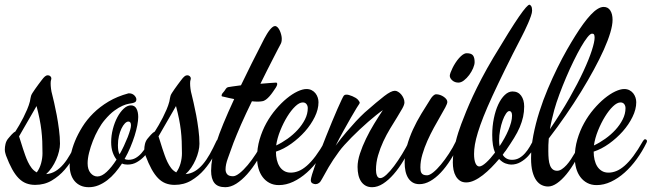

<svg xmlns="http://www.w3.org/2000/svg" viewBox="-50 -760 2729 804"><path d="M287.1 -162.1Q277.3 -137.7 261 -107.2Q244.6 -76.7 221.2 -49.6Q197.8 -22.5 167 -4.2Q136.2 14.2 97.2 14.2Q76.7 14.2 59.6 7.6Q42.5 1 28.1 -13.7Q13.7 -28.3 0.7 -51.8Q-12.2 -75.2 -24.9 -108.9Q-26.4 -113.8 -28.1 -120.1Q-29.8 -126.5 -29.8 -133.8Q-29.8 -144.5 -27.1 -156.5Q-24.4 -168.5 -17.1 -178.2Q-14.2 -181.6 -10.3 -186.3Q-6.3 -190.9 -2.2 -195.6Q2 -200.2 6.3 -203.9Q10.7 -207.5 14.2 -209Q22 -221.2 30.8 -236.3Q39.6 -251.5 47.9 -267.8Q56.2 -284.2 63.5 -301.3Q70.8 -318.4 75.2 -335Q76.7 -341.8 77.6 -348.1Q78.6 -354.5 80.1 -358.9Q81.1 -362.8 85.9 -370.6Q90.8 -378.4 97.4 -387.7Q104 -397 111.1 -406.7Q118.2 -416.5 124 -423.8Q132.3 -435.1 138.2 -439.9Q144 -444.8 149.9 -444.8Q156.7 -444.8 160.9 -440.7Q165 -436.5 165 -432.1Q165 -428.2 163.6 -424.3Q162.1 -420.4 162.1 -410.2Q162.1 -400.9 163.6 -388.7Q165 -376.5 168.9 -362.8Q171.4 -352.5 176.8 -329.8Q182.1 -307.1 187.5 -278.3Q192.9 -249.5 197 -217.8Q201.2 -186 201.2 -158.2Q201.2 -143.6 197 -126.2Q192.9 -108.9 185.3 -91.6Q177.7 -74.2 167 -58.3Q156.2 -42.5 143.1 -30.8Q165 -32.7 182.6 -43.5Q200.2 -54.2 215.6 -72.3Q231 -90.3 244.6 -114.7Q258.3 -139.2 272 -168.9Q275.9 -176.8 280.8 -176.8Q284.2 -176.8 286.6 -174.8Q289.1 -172.9 289.1 -168.9Q289.1 -166 287.1 -162.1ZM103 -315.9Q95.7 -303.2 86.7 -287.6Q77.6 -272 67.9 -255.1Q58.1 -238.3 48.3 -221.2Q38.6 -204.1 29.8 -189Q33.7 -178.2 37.6 -164.6Q41.5 -150.9 45.9 -138.2Q50.3 -125 55.4 -110.4Q60.5 -95.7 67.1 -81.8Q73.7 -67.9 82.5 -56.4Q91.3 -44.9 104 -38.1Q116.2 -54.7 122.1 -76.2Q127.9 -97.7 127.9 -118.2Q127.9 -145 127 -168.2Q126 -191.4 123.3 -214.4Q120.6 -237.3 115.7 -261.7Q110.8 -286.1 103 -315.9Z M594.7 -170.9Q588.9 -156.2 578.9 -138.7Q568.8 -121.1 554.9 -106.2Q541 -91.3 523.4 -81.1Q505.9 -70.8 483.9 -70.8Q477.5 -70.8 471.9 -71.8Q466.3 -72.8 460.9 -75.2Q447.3 -54.7 431.9 -36.6Q416.5 -18.6 398.9 -5.1Q381.3 8.3 362.1 16.1Q342.8 23.9 321.8 23.9Q302.2 23.9 287.4 17.1Q272.5 10.3 262.2 -2Q252 -14.2 246.8 -31Q241.7 -47.9 241.7 -67.9Q241.7 -86.9 246.8 -113.3Q252 -139.6 263.9 -168.9Q275.9 -198.2 294.7 -228.5Q313.5 -258.8 340.8 -285.9Q368.2 -313 404.5 -334.7Q440.9 -356.4 487.8 -369.1H491.7Q498 -369.1 503.4 -366.7Q508.8 -364.3 512.7 -360.4Q516.6 -356.4 518.8 -352.1Q521 -347.7 521 -344.2Q521 -336.4 516.6 -333Q512.2 -329.6 503.9 -328.1Q499.5 -327.1 489 -325.4Q478.5 -323.7 463.1 -317.1Q447.8 -310.5 428.7 -296.6Q409.7 -282.7 388.7 -257.8Q374.5 -241.2 361.6 -218Q348.6 -194.8 338.9 -169.9Q329.1 -145 323 -120.4Q316.9 -95.7 316.9 -76.2Q316.9 -50.3 329.1 -35.6Q341.3 -21 357.9 -21Q376 -21 396.7 -40.3Q417.5 -59.6 438 -91.8Q428.2 -104 421.9 -122.1Q415.5 -140.1 415.5 -165Q415.5 -192.4 422.6 -219.7Q429.7 -247.1 441.4 -269Q453.1 -291 468 -304.9Q482.9 -318.8 498.5 -318.8Q513.7 -318.8 521.2 -305.4Q528.8 -292 528.8 -270Q528.8 -255.4 524.9 -235.1Q521 -214.8 513.7 -191.4Q506.3 -168 495.8 -143.1Q485.4 -118.2 471.7 -94.2Q478.5 -90.8 487.8 -90.8Q504.9 -90.8 518.3 -98.6Q531.7 -106.4 542.5 -118.7Q553.2 -130.9 562 -146Q570.8 -161.1 578.6 -175.8Q583.5 -186 588.9 -186Q591.8 -186 594.2 -184.1Q596.7 -182.1 596.7 -179.2Q596.7 -174.8 594.7 -170.9ZM443.8 -151.9Q443.8 -140.1 445.3 -130.4Q446.8 -120.6 450.7 -113.8Q460.4 -130.9 468.8 -148.7Q477.1 -166.5 484.9 -186Q491.7 -204.1 495.1 -216.1Q498.5 -228 498.5 -234.9Q498.5 -251 487.8 -251Q480.5 -251 472.9 -243.2Q465.3 -235.4 458.7 -221.7Q452.1 -208 448 -190.2Q443.8 -172.4 443.8 -151.9Z M871.1 -162.1Q861.3 -137.7 845 -107.2Q828.6 -76.7 805.2 -49.6Q781.7 -22.5 751 -4.2Q720.2 14.2 681.2 14.2Q660.6 14.2 643.6 7.6Q626.5 1 612.1 -13.7Q597.7 -28.3 584.7 -51.8Q571.8 -75.2 559.1 -108.9Q557.6 -113.8 555.9 -120.1Q554.2 -126.5 554.2 -133.8Q554.2 -144.5 556.9 -156.5Q559.6 -168.5 566.9 -178.2Q569.8 -181.6 573.7 -186.3Q577.6 -190.9 581.8 -195.6Q585.9 -200.2 590.3 -203.9Q594.7 -207.5 598.1 -209Q606 -221.2 614.7 -236.3Q623.5 -251.5 631.8 -267.8Q640.1 -284.2 647.5 -301.3Q654.8 -318.4 659.2 -335Q660.6 -341.8 661.6 -348.1Q662.6 -354.5 664.1 -358.9Q665 -362.8 669.9 -370.6Q674.8 -378.4 681.4 -387.7Q688 -397 695.1 -406.7Q702.1 -416.5 708 -423.8Q716.3 -435.1 722.2 -439.9Q728 -444.8 733.9 -444.8Q740.7 -444.8 744.9 -440.7Q749 -436.5 749 -432.1Q749 -428.2 747.6 -424.3Q746.1 -420.4 746.1 -410.2Q746.1 -400.9 747.6 -388.7Q749 -376.5 752.9 -362.8Q755.4 -352.5 760.7 -329.8Q766.1 -307.1 771.5 -278.3Q776.9 -249.5 781 -217.8Q785.2 -186 785.2 -158.2Q785.2 -143.6 781 -126.2Q776.9 -108.9 769.3 -91.6Q761.7 -74.2 751 -58.3Q740.2 -42.5 727.1 -30.8Q749 -32.7 766.6 -43.5Q784.2 -54.2 799.6 -72.3Q814.9 -90.3 828.6 -114.7Q842.3 -139.2 856 -168.9Q859.9 -176.8 864.7 -176.8Q868.2 -176.8 870.6 -174.8Q873 -172.9 873 -168.9Q873 -166 871.1 -162.1ZM687 -315.9Q679.7 -303.2 670.7 -287.6Q661.6 -272 651.9 -255.1Q642.1 -238.3 632.3 -221.2Q622.6 -204.1 613.8 -189Q617.7 -178.2 621.6 -164.6Q625.5 -150.9 629.9 -138.2Q634.3 -125 639.4 -110.4Q644.5 -95.7 651.1 -81.8Q657.7 -67.9 666.5 -56.4Q675.3 -44.9 688 -38.1Q700.2 -54.7 706.1 -76.2Q711.9 -97.7 711.9 -118.2Q711.9 -145 710.9 -168.2Q710 -191.4 707.3 -214.4Q704.6 -237.3 699.7 -261.7Q694.8 -286.1 687 -315.9Z M1124.5 -574.2Q1121.1 -567.9 1113 -552.5Q1105 -537.1 1093.8 -515.1Q1082.5 -493.2 1068.8 -466.1Q1055.2 -439 1040.5 -409.2Q1062.5 -410.6 1080.3 -412.4Q1098.1 -414.1 1106 -414.1Q1108.4 -414.1 1109.6 -412.4Q1110.8 -410.6 1110.8 -408.2Q1110.8 -404.3 1108.6 -399.9Q1106.4 -395.5 1105 -393.1Q1099.1 -384.3 1092.5 -374.8Q1085.9 -365.2 1078.6 -356.9Q1071.3 -348.6 1063.5 -342.8Q1055.7 -336.9 1046.9 -335.9Q1031.2 -333 1004.9 -335.9Q992.7 -311 981.2 -286.4Q969.7 -261.7 959.7 -239.3Q949.7 -216.8 941.7 -197Q933.6 -177.2 927.7 -162.1Q914.1 -124 904.3 -97.4Q894.5 -70.8 894.5 -50.8Q894.5 -38.1 901.6 -30Q908.7 -22 925.8 -22Q937 -22 953.4 -34.9Q969.7 -47.9 987.3 -68.8Q1004.9 -89.8 1022 -116.2Q1039.1 -142.6 1051.8 -168.9Q1055.7 -176.8 1060.5 -176.8Q1064 -176.8 1066.4 -174.8Q1068.8 -172.9 1068.8 -168.9Q1068.8 -166 1066.9 -162.1Q1049.3 -123.5 1028.3 -89.6Q1007.3 -55.7 984.9 -30.5Q962.4 -5.4 939.2 9.3Q916 23.9 893.6 23.9Q861.8 23.9 847.9 6.3Q834 -11.2 834 -44.9Q834 -69.3 839.1 -97.7Q844.2 -126 855.5 -161.6Q866.7 -197.3 885.3 -242.2Q903.8 -287.1 930.7 -345.2Q919.4 -347.7 909.2 -349.6Q898.9 -351.6 890.6 -354Q884.8 -355.5 881.3 -356Q877.9 -356.4 877.9 -358.9Q877.9 -364.3 881.1 -368.7Q884.3 -373 889.6 -378.9Q892.1 -382.8 895.8 -388.2Q899.4 -393.6 904.8 -395Q908.7 -396 923.1 -397.9Q937.5 -399.9 959 -402.8Q979.5 -445.3 1003.4 -493.4Q1027.3 -541.5 1056.6 -598.1Q1062 -608.4 1067.9 -617.9Q1073.7 -627.4 1079.6 -634.8Q1085.4 -642.1 1091.1 -646.5Q1096.7 -650.9 1101.6 -650.9Q1107.4 -650.9 1112.8 -645.3Q1118.2 -639.6 1121.8 -631.3Q1125.5 -623 1127.7 -614Q1129.9 -605 1129.9 -598.1Q1129.9 -588.9 1128.4 -583.7Q1127 -578.6 1124.5 -574.2Z M1326.7 -162.1Q1309.1 -126 1285.6 -93.8Q1262.2 -61.5 1235.1 -37.4Q1208 -13.2 1178 1Q1147.9 15.1 1117.7 15.1Q1095.7 15.1 1078.6 6.1Q1061.5 -2.9 1049.8 -18.6Q1038.1 -34.2 1032.2 -55.2Q1026.4 -76.2 1026.4 -100.1Q1026.4 -139.6 1037.1 -176.3Q1047.9 -212.9 1065.4 -244.6Q1083 -276.4 1105.5 -302.7Q1127.9 -329.1 1150.9 -347.9Q1173.8 -366.7 1195.6 -377Q1217.3 -387.2 1233.4 -387.2Q1245.6 -387.2 1255.1 -382.3Q1264.6 -377.4 1271 -369.4Q1277.3 -361.3 1280.5 -351.6Q1283.7 -341.8 1283.7 -332Q1283.7 -302.2 1268.1 -270.3Q1252.4 -238.3 1227.1 -209.7Q1201.7 -181.2 1169.9 -158.4Q1138.2 -135.7 1105.5 -125Q1105.5 -106.9 1109.1 -91.1Q1112.8 -75.2 1120.4 -63.2Q1127.9 -51.3 1139.6 -44.2Q1151.4 -37.1 1167.5 -37.1Q1183.6 -37.1 1200.2 -43.7Q1216.8 -50.3 1234.6 -65.7Q1252.4 -81.1 1271.5 -106.4Q1290.5 -131.8 1311.5 -168.9Q1316.4 -176.8 1320.3 -176.8Q1323.7 -176.8 1326.2 -174.8Q1328.6 -172.9 1328.6 -168.9Q1328.6 -166 1326.7 -162.1ZM1217.8 -331.1Q1203.6 -331.1 1186.3 -314.5Q1168.9 -297.9 1152.8 -271.7Q1136.7 -245.6 1123.8 -213.6Q1110.8 -181.6 1106.4 -150.9Q1130.4 -162.1 1154.1 -179Q1177.7 -195.8 1196.5 -216.3Q1215.3 -236.8 1227.1 -260Q1238.8 -283.2 1238.8 -307.1Q1238.8 -316.9 1233.4 -324Q1228 -331.1 1217.8 -331.1Z M1678.2 -162.1Q1661.1 -123.5 1640.9 -89.6Q1620.6 -55.7 1598.6 -30.5Q1576.7 -5.4 1553.7 9.3Q1530.8 23.9 1508.3 23.9Q1492.7 23.9 1481.2 17.6Q1469.7 11.2 1462.2 0Q1454.6 -11.2 1450.9 -26.9Q1447.3 -42.5 1447.3 -61Q1447.3 -86.4 1457.3 -116.9Q1467.3 -147.5 1482.7 -179.2Q1498 -210.9 1516.8 -241.7Q1535.6 -272.5 1553.2 -298.8Q1541 -290.5 1525.1 -277.8Q1509.3 -265.1 1491.9 -250Q1474.6 -234.9 1456.5 -218Q1438.5 -201.2 1422.4 -184.8Q1406.2 -168.5 1392.6 -153.3Q1378.9 -138.2 1370.1 -126Q1343.3 -89.4 1326.2 -60.1Q1309.1 -30.8 1299.3 -12.2Q1292.5 1.5 1285.6 6.3Q1278.8 11.2 1271.5 11.2Q1265.1 11.2 1258.3 7.6Q1251.5 3.9 1251.5 -5.9Q1251.5 -11.7 1256.8 -29.8Q1262.2 -47.9 1271.2 -73Q1280.3 -98.1 1291.7 -128.4Q1303.2 -158.7 1315.7 -189.7Q1328.1 -220.7 1340.3 -250.2Q1352.5 -279.8 1362.8 -303.2Q1373 -326.7 1380.4 -342Q1387.7 -357.4 1390.1 -359.9Q1396.5 -366.2 1410.9 -362.3Q1425.3 -358.4 1439.5 -350.1Q1446.3 -345.7 1450 -341.3Q1453.6 -336.9 1455.6 -333Q1456.5 -330.6 1456.1 -328.6Q1455.6 -326.7 1454.6 -325.2Q1453.1 -323.7 1443.4 -307.9Q1433.6 -292 1419.4 -267.3Q1405.3 -242.7 1388.2 -211.9Q1371.1 -181.2 1355.5 -149.9Q1378.9 -182.1 1400.9 -207.5Q1422.9 -232.9 1439.9 -251.5Q1459.5 -272.5 1477.5 -289.1Q1529.8 -335 1558.8 -357.4Q1587.9 -379.9 1603.5 -379.9Q1609.9 -379.9 1616.9 -375.7Q1624 -371.6 1629.9 -364.7Q1635.7 -357.9 1639.6 -349.1Q1643.6 -340.3 1643.6 -331.1Q1643.6 -321.8 1634.8 -305.9Q1626 -290 1612.8 -268.8Q1599.6 -247.6 1584 -221.9Q1568.4 -196.3 1555.2 -168Q1542 -139.6 1533.2 -109.4Q1524.4 -79.1 1524.4 -48.8Q1524.4 -34.7 1528.6 -24.4Q1532.7 -14.2 1542.5 -14.2Q1552.7 -14.2 1568.1 -28.3Q1583.5 -42.5 1600.3 -64.9Q1617.2 -87.4 1634 -115Q1650.9 -142.6 1663.6 -168.9Q1667.5 -176.8 1672.4 -176.8Q1674.8 -176.8 1677.5 -175Q1680.2 -173.3 1680.2 -168.9Q1680.2 -166 1678.2 -162.1Z M1937.5 -500Q1937.5 -489.3 1931.2 -474.4Q1924.8 -459.5 1914.8 -446Q1904.8 -432.6 1892.8 -423.3Q1880.9 -414.1 1869.6 -414.1Q1854.5 -414.1 1844 -423.3Q1833.5 -432.6 1833.5 -442.9Q1833.5 -447.3 1836.7 -456.1Q1839.8 -464.8 1845 -475.3Q1850.1 -485.8 1857.2 -496.8Q1864.3 -507.8 1872.3 -516.8Q1880.4 -525.9 1888.4 -531.5Q1896.5 -537.1 1904.3 -537.1Q1923.8 -537.1 1930.7 -527.8Q1937.5 -518.6 1937.5 -500ZM1874.5 -162.1Q1857.4 -123.5 1837.2 -91.6Q1816.9 -59.6 1795.4 -36.9Q1773.9 -14.2 1751.2 -1.5Q1728.5 11.2 1706.5 11.2Q1689.9 11.2 1678.2 4.2Q1666.5 -2.9 1658.9 -15.1Q1651.4 -27.3 1647.9 -43.7Q1644.5 -60.1 1644.5 -79.1Q1644.5 -114.7 1654.3 -149.7Q1664.1 -184.6 1679.4 -218Q1694.8 -251.5 1714.4 -283.7Q1733.9 -315.9 1753.4 -346.2Q1757.8 -353.5 1764.2 -359.4Q1770.5 -365.2 1776.4 -365.2Q1784.7 -365.2 1793 -362.3Q1801.3 -359.4 1808.1 -354.7Q1814.9 -350.1 1819.1 -344.5Q1823.2 -338.9 1823.2 -333Q1823.2 -326.2 1814.9 -310.5Q1806.6 -294.9 1793.9 -273.2Q1781.2 -251.5 1766.8 -225.1Q1752.4 -198.7 1739.7 -170.4Q1727.1 -142.1 1718.8 -113.5Q1710.4 -85 1710.4 -59.1Q1710.4 -52.7 1711.2 -46.6Q1711.9 -40.5 1714.6 -35.9Q1717.3 -31.2 1722.9 -28.6Q1728.5 -25.9 1738.3 -25.9Q1748.5 -25.9 1763.9 -38.1Q1779.3 -50.3 1796.1 -70.6Q1813 -90.8 1829.8 -116.5Q1846.7 -142.1 1859.4 -168.9Q1863.3 -176.8 1868.2 -176.8Q1871.6 -176.8 1874 -174.8Q1876.5 -172.9 1876.5 -168.9Q1876.5 -166 1874.5 -162.1Z M1957 -63Q1967.8 -63 1985.6 -79.1Q2003.4 -95.2 2022.9 -121.1Q2011.2 -147.9 2011.2 -194.8Q2011.2 -231.4 2018.1 -264.6Q2024.9 -297.9 2036.6 -322.8Q2048.3 -347.7 2063.7 -362.3Q2079.1 -377 2096.2 -377Q2119.6 -377 2132.3 -359.4Q2145 -341.8 2145 -314Q2145 -291.5 2140.4 -270.5Q2135.7 -249.5 2126.5 -227.5Q2117.2 -205.6 2102.5 -181.9Q2087.9 -158.2 2068.4 -129.9Q2064.9 -125.5 2061.5 -121.1Q2058.1 -116.7 2055.2 -111.8Q2061 -102.1 2070.8 -96.4Q2080.6 -90.8 2094.2 -90.8Q2111.3 -90.8 2124.8 -98.6Q2138.2 -106.4 2148.9 -118.7Q2159.7 -130.9 2168.5 -146Q2177.2 -161.1 2185.1 -175.8Q2189.9 -186 2195.3 -186Q2198.2 -186 2200.7 -184.1Q2203.1 -182.1 2203.1 -179.2Q2203.1 -174.8 2201.2 -170.9Q2195.3 -156.2 2185.3 -138.7Q2175.3 -121.1 2161.4 -106.2Q2147.5 -91.3 2129.6 -81.1Q2111.8 -70.8 2090.3 -70.8Q2081.1 -70.8 2067.4 -75.4Q2053.7 -80.1 2040 -94.2Q2024.4 -75.7 2007.1 -58.1Q1989.7 -40.5 1971.9 -26.6Q1954.1 -12.7 1936.3 -4.4Q1918.5 3.9 1902.3 3.9Q1886.7 3.9 1876.2 -3.2Q1865.7 -10.3 1858.9 -22Q1852.1 -33.7 1849.1 -48.8Q1846.2 -64 1846.2 -80.1Q1846.2 -99.6 1849.4 -121.3Q1852.5 -143.1 1857.7 -164.3Q1862.8 -185.5 1869.1 -205.1Q1875.5 -224.6 1881.3 -240.2Q1890.6 -265.1 1902.6 -294.4Q1914.6 -323.7 1930.4 -357.9Q1946.3 -392.1 1967.3 -432.1Q1988.3 -472.2 2016.1 -519Q2052.7 -580.1 2079.1 -622.3Q2105.5 -664.6 2123.5 -690.7Q2141.6 -716.8 2152.1 -728.5Q2162.6 -740.2 2167 -740.2Q2170.4 -740.2 2174.3 -734.4Q2178.2 -728.5 2178.2 -715.8Q2178.2 -707 2173.1 -692.4Q2168 -677.7 2161.1 -661.9Q2154.3 -646 2147 -631.3Q2139.6 -616.7 2135.3 -607.9Q2094.7 -529.8 2064.5 -468Q2034.2 -406.2 2011.7 -357.4Q1989.3 -308.6 1974.6 -271.5Q1960 -234.4 1951.2 -205.6Q1942.4 -176.8 1938.7 -155Q1935.1 -133.3 1935.1 -115.2Q1935.1 -90.8 1940.9 -76.9Q1946.8 -63 1957 -63ZM2040 -170.9Q2040 -165 2040.5 -159.2Q2041 -153.3 2042 -147.9Q2052.7 -164.1 2062.3 -181.2Q2071.8 -198.2 2078.9 -215.1Q2085.9 -231.9 2090.1 -247.3Q2094.2 -262.7 2094.2 -275.9Q2094.2 -294.9 2082 -294.9Q2075.7 -294.4 2068.4 -283.4Q2061 -272.5 2054.7 -254.9Q2048.3 -237.3 2044.2 -215.3Q2040 -193.4 2040 -170.9Z M2515.1 -676.8Q2515.1 -654.8 2505.6 -623Q2496.1 -591.3 2478.8 -552.5Q2461.4 -513.7 2437 -468.8Q2412.6 -423.8 2383.1 -375.7Q2353.5 -327.6 2319.3 -278.1Q2285.2 -228.5 2248 -180.2Q2246.6 -166 2246.3 -152.6Q2246.1 -139.2 2246.1 -127Q2246.1 -108.4 2247.6 -93.5Q2249 -78.6 2253.2 -67.6Q2257.3 -56.6 2264.6 -50.8Q2272 -44.9 2283.2 -44.9Q2292.5 -44.9 2302.5 -51.5Q2312.5 -58.1 2322.3 -68.8Q2332 -79.6 2341.1 -93.3Q2350.1 -106.9 2357.9 -120.6Q2365.7 -134.3 2372.1 -147Q2378.4 -159.7 2381.8 -168.9Q2384.3 -174.3 2387.5 -175.5Q2390.6 -176.8 2392.1 -176.8Q2395 -176.8 2397 -174.3Q2398.9 -171.9 2398.9 -168Q2398.9 -166 2397 -162.1Q2380.4 -122.6 2361.3 -88.9Q2342.3 -55.2 2322.3 -30.8Q2302.2 -6.3 2282.5 7.3Q2262.7 21 2245.1 21Q2231.4 21 2218.8 15.1Q2206.1 9.3 2196 -4.4Q2186 -18.1 2179.9 -40.8Q2173.8 -63.5 2173.8 -97.2Q2173.8 -143.6 2183.3 -193.1Q2192.9 -242.7 2208.5 -291.7Q2224.1 -340.8 2243.9 -387.7Q2263.7 -434.6 2284.2 -476.1Q2304.7 -517.6 2324.2 -551.8Q2343.8 -585.9 2358.9 -609.9Q2376 -637.2 2392.3 -659.7Q2408.7 -682.1 2423.6 -698Q2438.5 -713.9 2452.1 -722.4Q2465.8 -731 2478 -731Q2496.1 -731 2505.6 -716.1Q2515.1 -701.2 2515.1 -676.8ZM2271 -299.8Q2265.1 -277.8 2260.5 -257.8Q2255.9 -237.8 2252.9 -219.2Q2299.3 -287.1 2334.5 -349.1Q2369.6 -411.1 2393.1 -461.7Q2416.5 -512.2 2428.2 -548.6Q2439.9 -585 2439.9 -602.1Q2439.9 -611.8 2437.5 -615.5Q2435.1 -619.1 2429.2 -619.1Q2421.9 -619.1 2409.7 -603.8Q2397.5 -588.4 2382.8 -563Q2368.2 -537.6 2352.1 -504.6Q2335.9 -471.7 2320.8 -436Q2305.7 -400.4 2292.5 -365Q2279.3 -329.6 2271 -299.8Z M2657.2 -162.1Q2639.6 -126 2616.2 -93.8Q2592.8 -61.5 2565.7 -37.4Q2538.6 -13.2 2508.5 1Q2478.5 15.1 2448.2 15.1Q2426.3 15.1 2409.2 6.1Q2392.1 -2.9 2380.4 -18.6Q2368.7 -34.2 2362.8 -55.2Q2356.9 -76.2 2356.9 -100.1Q2356.9 -139.6 2367.7 -176.3Q2378.4 -212.9 2396 -244.6Q2413.6 -276.4 2436 -302.7Q2458.5 -329.1 2481.4 -347.9Q2504.4 -366.7 2526.1 -377Q2547.9 -387.2 2564 -387.2Q2576.2 -387.2 2585.7 -382.3Q2595.2 -377.4 2601.6 -369.4Q2607.9 -361.3 2611.1 -351.6Q2614.3 -341.8 2614.3 -332Q2614.3 -302.2 2598.6 -270.3Q2583 -238.3 2557.6 -209.7Q2532.2 -181.2 2500.5 -158.4Q2468.8 -135.7 2436 -125Q2436 -106.9 2439.7 -91.1Q2443.4 -75.2 2450.9 -63.2Q2458.5 -51.3 2470.2 -44.2Q2481.9 -37.1 2498 -37.1Q2514.2 -37.1 2530.8 -43.7Q2547.4 -50.3 2565.2 -65.7Q2583 -81.1 2602.1 -106.4Q2621.1 -131.8 2642.1 -168.9Q2647 -176.8 2650.9 -176.8Q2654.3 -176.8 2656.7 -174.8Q2659.2 -172.9 2659.2 -168.9Q2659.2 -166 2657.2 -162.1ZM2548.3 -331.1Q2534.2 -331.1 2516.8 -314.5Q2499.5 -297.9 2483.4 -271.7Q2467.3 -245.6 2454.3 -213.6Q2441.4 -181.6 2437 -150.9Q2460.9 -162.1 2484.6 -179Q2508.3 -195.8 2527.1 -216.3Q2545.9 -236.8 2557.6 -260Q2569.3 -283.2 2569.3 -307.1Q2569.3 -316.9 2564 -324Q2558.6 -331.1 2548.3 -331.1Z"/></svg>

Font: Mervale Script
Style: Regular
Weight: 400
Designer: Astigmatic (AOETI)
Foundry: Astigmatic (AOETI)
Version: Version 1.000